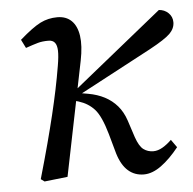

<svg xmlns="http://www.w3.org/2000/svg" viewBox="-43 -531 590 586"><g transform="rotate(-5 252.5 -237.5)"><path d="M60 0Q77 -59 89.5 -106Q102 -153 111.5 -192.5Q121 -232 128.5 -268Q136 -304 142 -340Q147 -369 146.5 -386Q146 -403 139.5 -411Q133 -419 120 -419Q101 -419 87 -415Q73 -411 50 -403L37 -429Q77 -464 101 -476Q125 -488 153 -488Q180 -488 196.5 -472Q213 -456 217.5 -425.5Q222 -395 213 -350L142 0L71 8ZM375 13Q347 13 327 -4.5Q307 -22 296 -58L279 -119Q263 -175 244 -196Q225 -217 196 -226L168 -234V-248H173L183 -256L464 -483Q481 -482 493 -470.5Q505 -459 505 -442Q505 -423 489.5 -407.5Q474 -392 426 -366L189 -240L192 -253L227 -247Q255 -242 277 -230.5Q299 -219 315 -200.5Q331 -182 340 -155L357 -103Q367 -74 380 -64.5Q393 -55 410 -55Q424 -55 438.5 -63.5Q453 -72 466 -85L483 -61Q456 -27 428.5 -7Q401 13 375 13Z"/></g></svg>

Font: Source Serif 4
Style: Italic
Weight: 400
Italic angle: -12°
Designer: Frank Grießhammer
Foundry: Adobe Systems Incorporated
Version: Version 4.004;hotconv 1.0.116;makeotfexe 2.5.65601